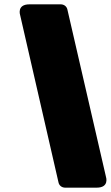

<svg xmlns="http://www.w3.org/2000/svg" viewBox="-20 -768 511 886"><path d="M116 -748C56 -748 73 -698 73 -698L250 74C253 88 265 98 281 98H426C486 98 469 48 469 48L291 -724C288 -738 276 -748 260 -748Z"/></svg>

Font: Asimov Print
Style: EIt
Weight: 500
Designer: Google
Version: Version 2.000980; 2014